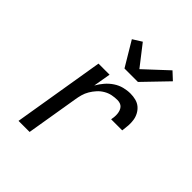

<svg xmlns="http://www.w3.org/2000/svg" viewBox="-214 -902 1029 1029"><g transform="rotate(45 300.0 -387.5)"><path d="M101 0 187 -520H271L254 -421Q267 -444 284.5 -464.5Q302 -485 324.5 -500Q347 -515 372 -521.5Q397 -528 422 -528Q443 -528 462.5 -523Q482 -518 496.5 -506Q511 -494 520.5 -476.5Q530 -459 533 -439Q536 -419 534.5 -398.5Q533 -378 530 -357H446Q448 -368 449 -379Q450 -390 449 -401Q448 -412 444.5 -422Q441 -432 434.5 -439.5Q428 -447 418 -450.5Q408 -454 397 -454Q377 -454 357 -450Q337 -446 318 -435Q299 -424 284.5 -408Q270 -392 259 -373.5Q248 -355 242.5 -335Q237 -315 234 -295L185 0ZM304 -600 221 -739 272 -771 363 -654 493 -775 536 -735 406 -600Z"/></g></svg>

Font: Iosevka Custom Oblique
Style: Regular
Weight: 400
Italic angle: -9°
Designer: Belleve Invis
Foundry: Belleve Invis
Version: Version 27.0.1